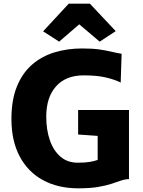

<svg xmlns="http://www.w3.org/2000/svg" viewBox="-20 -1014 776 1042"><path d="M42 -368Q42 -471 71.5 -544Q101 -617 153.5 -662.8Q206 -708.5 275.8 -729.8Q345.5 -751 426 -751Q480.5 -751 517.5 -745.8Q554.5 -740.5 583 -733.8Q611.5 -727 640 -722L635 -566Q606 -581 557.2 -593Q508.5 -605 434 -605Q337.5 -605 284.2 -545.5Q231 -486 231 -381Q231 -309 250.8 -252.5Q270.5 -196 308.5 -163.5Q346.5 -131 402 -131Q441 -131 466.5 -135.2Q492 -139.5 510 -146V-276.5L404 -284V-417H680V-42Q658.5 -41.5 636 -33.8Q613.5 -26 584 -16.2Q554.5 -6.5 511.5 0.8Q468.5 8 405 8Q294.5 8 213 -36.5Q131.5 -81 86.8 -165.2Q42 -249.5 42 -368ZM301 -788 214 -844 353 -994H468L608 -845L521 -788L410 -882Z"/></svg>

Font: Merriweather Sans ExtraBold
Style: Regular
Weight: 800
Designer: Eben Sorkin
Foundry: Eben Sorkin
Version: Version 2.001; ttfautohint (v1.8.3)